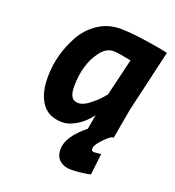

<svg xmlns="http://www.w3.org/2000/svg" viewBox="-132 -616 848 933"><g transform="rotate(20 292.0 -149.0)"><path d="M452 93C452 93 415 96 415 96C415 96 415 96 415 96C406 96 402 91 402 81C402 71 410 57 426 39C442 21 457 7 472 -2C472 -2 482 -3 482 -3C482 -3 509 -156 509 -156C509 -156 584 -479 584 -479C584 -479 538 -488 538 -488C538 -488 538 -488 538 -488C448 -504 380 -512 334 -512C334 -512 334 -512 334 -512C291 -512 252 -501 218 -478C184 -455 157 -426 138 -391C138 -391 138 -391 138 -391C99 -320 80 -247 80 -170C80 -170 80 -170 80 -170C80 -115 91 -71 114 -38C137 -5 172 12 221 12C221 12 221 12 221 12C236 12 251 9 266 2C266 2 266 2 266 2C303 -13 335 -39 362 -76C362 -76 362 -76 362 -76C361 -70 358 -56 355 -35C351 -13 349 -2 349 -1C349 -1 349 -1 349 -1C288 48 258 94 258 137C258 137 258 137 258 137C258 162 265 181 280 194C295 207 315 214 342 214C369 214 401 210 439 203C439 203 452 93 452 93ZM338 -398C355 -398 386 -393 430 -384C430 -384 384 -191 384 -191C384 -191 364 -168 364 -168C364 -168 364 -168 364 -168C351 -153 334 -139 315 -124C295 -109 277 -102 262 -102C246 -102 234 -108 227 -119C220 -130 216 -147 216 -170C216 -170 216 -170 216 -170C216 -247 234 -310 271 -359C271 -359 271 -359 271 -359C290 -385 313 -398 338 -398C338 -398 338 -398 338 -398Z"/></g></svg>

Font: My Font
Style: Bold Italic
Weight: 500
Version: Version 0.001